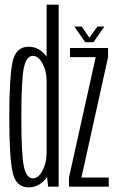

<svg xmlns="http://www.w3.org/2000/svg" viewBox="-20 -805 508 828"><path d="M187.5 0H233V-785H181V-61ZM103 3Q145 3 174.2 -30.8Q203.5 -64.5 203.5 -108.5L180.5 -139.5Q180.5 -102 163.2 -69Q146 -36 121.5 -36Q94 -36 83 -87Q72 -138 72 -300Q72 -462.5 83 -513.2Q94 -564 121.5 -564Q146 -564 163.2 -531.5Q180.5 -499 180.5 -462L203.5 -491.5Q203.5 -535.5 174.2 -569.5Q145 -603.5 103 -603.5Q46.5 -603.5 33.2 -533.5Q20 -463.5 20 -300Q20 -137 33.2 -67Q46.5 3 103 3ZM277.5 0H449V-39.5H332V-43L446 -558.5V-598H282V-558.5H392.5V-557.5L277.5 -39.5ZM347.5 -623H383L430 -690.5H400L365.5 -642.5L332.5 -690.5H300.5Z"/></svg>

Font: Anybody ExtraCondensed Light
Style: Regular
Weight: 300
Width: 2
Version: Version 1.113;gftools[0.9.25]